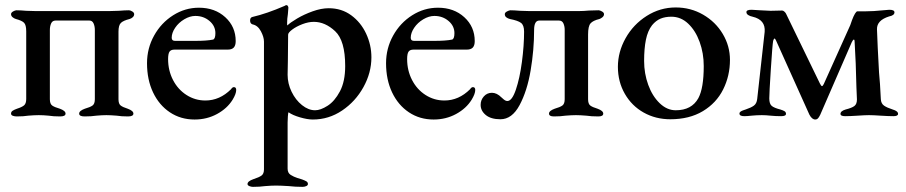

<svg xmlns="http://www.w3.org/2000/svg" viewBox="-20 -450 3526 747"><path d="M23 -8Q23 -15 29 -19Q35 -23 46 -27Q65 -33 73.5 -40Q82 -47 82 -65V-328Q82 -353 73.5 -361.5Q65 -370 42 -376Q35 -378 29 -383Q23 -388 23 -395Q23 -401 31 -405.5Q39 -410 44 -410Q60 -410 82 -408L116 -407H408L442 -408Q466 -410 482 -410Q487 -410 494.5 -405.5Q502 -401 502 -395Q502 -388 496.5 -383Q491 -378 484 -376Q460 -370 450.5 -361Q441 -352 441 -327V-64Q441 -46 449.5 -39.5Q458 -33 477 -27Q499 -19 499 -8Q499 3 478 3Q452 3 434 0Q410 -2 394 -2Q377 -2 355 0Q336 3 309 3Q288 3 288 -8Q288 -19 310 -27Q331 -33 340 -39.5Q349 -46 349 -64V-333Q349 -348 344 -359Q339 -370 328 -370H196Q184 -370 179 -359Q174 -348 174 -333V-64Q174 -46 183 -39.5Q192 -33 213 -27Q235 -19 235 -8Q235 3 214 3Q187 3 169 0Q149 -2 131 -2Q114 -2 90 0Q72 3 45 3Q37 3 30 0.5Q23 -2 23 -8Z M552 -204Q552 -262 579.5 -311.5Q607 -361 653.5 -390.5Q700 -420 754 -420Q816 -420 856.5 -383Q897 -346 897 -290Q897 -273 889.5 -265Q882 -257 866 -257H659Q645 -257 639.5 -249Q634 -241 634 -220Q634 -176 653 -139Q672 -102 705.5 -80.5Q739 -59 779 -59Q835 -59 879 -103Q884 -111 890 -111Q899 -111 899 -100Q899 -85 885 -62Q864 -28 824.5 -6.5Q785 15 737 15Q683 15 641 -13Q599 -41 575.5 -90.5Q552 -140 552 -204ZM740 -291Q785 -291 809 -296Q818 -299 818 -321Q818 -349 795 -368.5Q772 -388 740 -388Q719 -388 697 -375Q675 -362 661.5 -342Q648 -322 648 -303Q648 -291 661 -291Z M943 266Q943 255 966 247Q988 240 997.5 233Q1007 226 1007 209V-288Q1007 -306 995 -328.5Q983 -351 963 -355Q953 -358 953 -370Q953 -382 962 -384Q1018 -397 1087 -427Q1089 -428 1090.5 -429Q1092 -430 1095 -430Q1098 -430 1100 -426.5Q1102 -423 1102 -420L1100 -395Q1097 -377 1097 -360Q1097 -352 1098 -351Q1109 -362 1136 -378Q1163 -394 1196.5 -406Q1230 -418 1259 -418Q1309 -418 1346.5 -390.5Q1384 -363 1404.5 -319Q1425 -275 1425 -227Q1425 -167 1394 -111Q1363 -55 1311 -20Q1259 15 1197 15Q1176 15 1147 6.5Q1118 -2 1103 -13Q1101 -13 1100 2.5Q1099 18 1099 27V206Q1099 223 1111 230.5Q1123 238 1137 242.5Q1151 247 1155 248Q1166 252 1172 255.5Q1178 259 1178 266Q1178 271 1171.5 274Q1165 277 1157 277Q1128 277 1103 274Q1071 272 1054 272Q1036 272 1012 274Q991 277 964 277Q957 277 950 274Q943 271 943 266ZM1323 -193Q1323 -292 1284 -328.5Q1245 -365 1201 -365Q1180 -365 1156.5 -356Q1133 -347 1117 -335Q1101 -323 1101 -315L1100 -213Q1099 -189 1099 -159Q1099 -125 1114.5 -93Q1130 -61 1155 -41Q1180 -21 1206 -21Q1227 -21 1254.5 -38.5Q1282 -56 1302.5 -94.5Q1323 -133 1323 -193Z M1482 -204Q1482 -262 1509.5 -311.5Q1537 -361 1583.5 -390.5Q1630 -420 1684 -420Q1746 -420 1786.5 -383Q1827 -346 1827 -290Q1827 -273 1819.5 -265Q1812 -257 1796 -257H1589Q1575 -257 1569.5 -249Q1564 -241 1564 -220Q1564 -176 1583 -139Q1602 -102 1635.5 -80.5Q1669 -59 1709 -59Q1765 -59 1809 -103Q1814 -111 1820 -111Q1829 -111 1829 -100Q1829 -85 1815 -62Q1794 -28 1754.5 -6.5Q1715 15 1667 15Q1613 15 1571 -13Q1529 -41 1505.5 -90.5Q1482 -140 1482 -204ZM1670 -291Q1715 -291 1739 -296Q1748 -299 1748 -321Q1748 -349 1725 -368.5Q1702 -388 1670 -388Q1649 -388 1627 -375Q1605 -362 1591.5 -342Q1578 -322 1578 -303Q1578 -291 1591 -291Z M1850 -42Q1850 -61 1862.5 -75Q1875 -89 1894 -89Q1913 -89 1931 -71Q1932 -70 1939.5 -63.5Q1947 -57 1954 -57Q1972 -57 1987 -101Q2002 -145 2010.5 -208.5Q2019 -272 2019 -327Q2019 -352 2007 -361Q1995 -370 1964 -376Q1956 -378 1950 -382.5Q1944 -387 1944 -395Q1944 -401 1952.5 -405.5Q1961 -410 1966 -410Q1980 -410 2004 -408L2037 -407H2235Q2250 -407 2272 -409L2309 -410Q2314 -410 2322 -405.5Q2330 -401 2330 -395Q2330 -388 2324 -383Q2318 -378 2312 -376Q2287 -370 2277.5 -359Q2268 -348 2268 -316V-64Q2268 -46 2276.5 -39.5Q2285 -33 2305 -27Q2327 -19 2327 -8Q2327 3 2308 3Q2280 3 2261 0Q2237 -2 2221 -2Q2204 -2 2180 0Q2161 3 2135 3Q2116 3 2116 -8Q2116 -19 2138 -27Q2159 -33 2168 -39.5Q2177 -46 2177 -64V-334Q2177 -348 2172 -359Q2167 -370 2155 -370H2078Q2058 -370 2058 -333Q2058 -256 2044.5 -176Q2031 -96 2001.5 -41Q1972 14 1927 14Q1890 14 1870 -2.5Q1850 -19 1850 -42Z M2384 -190Q2384 -248 2414 -301.5Q2444 -355 2496 -388Q2548 -421 2609 -421Q2667 -421 2715.5 -393Q2764 -365 2792 -318Q2820 -271 2820 -217Q2820 -155 2793.5 -102Q2767 -49 2714.5 -17.5Q2662 14 2588 14Q2531 14 2484.5 -12Q2438 -38 2411 -85Q2384 -132 2384 -190ZM2697 -68Q2718 -107 2718 -193Q2718 -243 2702 -287Q2686 -331 2657.5 -358Q2629 -385 2592 -385Q2568 -385 2550 -377.5Q2532 -370 2517 -352Q2500 -330 2493 -295.5Q2486 -261 2486 -213Q2486 -164 2502 -120Q2518 -76 2546.5 -48.5Q2575 -21 2609 -21Q2671 -21 2697 -68Z M3129 -4 2999 -293Q2996 -300 2993 -300Q2991 -300 2988 -291Q2985 -274 2979 -180.5Q2973 -87 2973 -67Q2973 -46 2982.5 -38Q2992 -30 3016 -24Q3026 -21 3032 -17.5Q3038 -14 3038 -7Q3038 2 3019 2Q2998 2 2978 0Q2960 -2 2944 -2Q2924 -2 2904 0Q2886 2 2876 2Q2857 2 2857 -8Q2857 -13 2861.5 -16Q2866 -19 2872 -21Q2878 -23 2881 -24Q2902 -31 2913 -39Q2924 -47 2926 -65L2955 -326Q2959 -373 2908 -385Q2898 -387 2891 -391.5Q2884 -396 2884 -403Q2884 -412 2904 -412L2937 -410L2978 -408L3023 -409Q3027 -409 3031.5 -405Q3036 -401 3038 -397L3170 -125Q3175 -115 3178 -115Q3181 -115 3185 -123L3288 -352Q3289 -356 3295 -372Q3301 -388 3306.5 -397Q3312 -406 3316 -406H3349Q3378 -406 3416 -410L3440 -412Q3460 -412 3460 -402Q3460 -390 3439 -386Q3391 -371 3392 -336Q3394 -275 3400 -168Q3404 -129 3407 -64Q3408 -47 3419.5 -39Q3431 -31 3453 -24Q3474 -18 3474 -7Q3474 2 3456 2Q3438 2 3406 0Q3378 -2 3361 -2Q3345 -2 3317 0Q3287 2 3268 2Q3250 2 3250 -7Q3250 -18 3270 -24Q3294 -30 3304 -37.5Q3314 -45 3314 -63L3312 -111Q3310 -208 3305 -288Q3305 -296 3302 -296Q3299 -296 3294 -286L3171 -3Q3166 7 3162 11Q3158 15 3152 15Q3139 15 3129 -4Z"/></svg>

Font: EB Garamond Medium
Style: Regular
Weight: 500
Designer: Georg Duffner and Octavio Pardo
Foundry: Georg Duffner
Version: Version 1.000